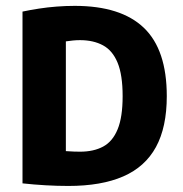

<svg xmlns="http://www.w3.org/2000/svg" viewBox="-20 -623 620 651"><path d="M211.7 7.5Q174.2 7.5 134.4 5.2Q94.5 2.9 56.3 -1.3V-583.7Q83.6 -589.5 112.6 -593.9Q141.6 -598.4 171.9 -600.7Q202.1 -603.1 233.5 -603.1Q390 -603.1 467.8 -528.7Q545.5 -454.4 545.5 -297Q545.5 -191.8 508.8 -124.5Q472 -57.1 397.8 -24.8Q323.6 7.5 211.7 7.5ZM251.5 -108.7Q297.5 -108.7 329.7 -126Q361.9 -143.3 378.8 -184.5Q395.8 -225.6 395.8 -297Q395.8 -369 378.7 -410.4Q361.7 -451.8 329.2 -469.3Q296.7 -486.9 251 -486.9Q239.2 -486.9 227.2 -485.7Q215.2 -484.6 203.3 -482.7V-110.6Q218.7 -109.4 230.4 -109.1Q242 -108.7 251.5 -108.7Z"/></svg>

Font: Encode Sans SC Condensed Thin
Style: Regular
Weight: 100
Width: 3
Designer: Multiple Designers
Foundry: Impallari Type
Version: Version 3.002